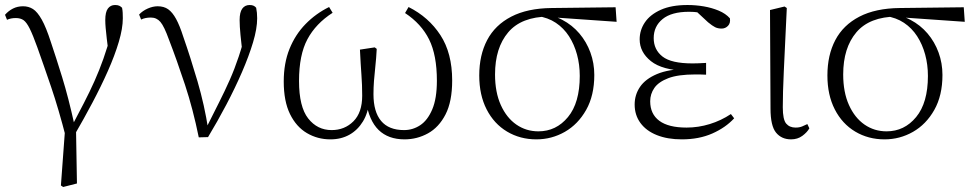

<svg xmlns="http://www.w3.org/2000/svg" viewBox="-20 -542 3890 766"><path d="M223 198 242 -60 244 10Q214 -107 184 -195Q154 -283 129 -353Q111 -403 98.5 -428Q86 -453 74 -461.5Q62 -470 43 -470Q23 -470 8 -463L0 -483Q14 -499 32 -508Q50 -517 72 -517Q94 -517 111.5 -506Q129 -495 146.5 -464Q164 -433 183 -374Q203 -315 228 -234Q253 -153 277 -44L283 -43L287 190L232 204ZM278 -5 262 -30Q291 -85 314.5 -130.5Q338 -176 357 -218.5Q376 -261 392.5 -307.5Q409 -354 424 -410L415 -315Q409 -361 406 -387.5Q403 -414 401.5 -431Q400 -448 400 -462Q400 -494 410.5 -508Q421 -522 439 -522Q450 -522 456 -519Q462 -516 467 -511Q469 -501 469.5 -491Q470 -481 470 -469Q470 -429 454 -375Q438 -321 410.5 -259Q383 -197 348.5 -132Q314 -67 278 -5Z M773 6Q750 -107 718 -204Q686 -301 654 -384Q635 -437 620 -454.5Q605 -472 582 -472Q559 -472 543 -464L535 -484Q549 -499 569.5 -508Q590 -517 609 -517Q634 -517 651 -505Q668 -493 682.5 -466.5Q697 -440 711 -396Q740 -313 768 -217.5Q796 -122 811 -24H798L804 -34Q831 -88 854 -133.5Q877 -179 896.5 -223Q916 -267 932.5 -316.5Q949 -366 964 -427L950 -311Q943 -366 939.5 -402Q936 -438 936 -462Q936 -493 946.5 -507.5Q957 -522 976 -522Q986 -522 992 -519Q998 -516 1002 -511Q1004 -501 1005 -491Q1006 -481 1006 -469Q1006 -428 989.5 -373Q973 -318 945.5 -254.5Q918 -191 883 -124.5Q848 -58 810 5Z M1298 14Q1247 14 1204.5 -11Q1162 -36 1137 -87Q1112 -138 1112 -217Q1112 -290 1135 -347Q1158 -404 1199 -446Q1240 -488 1293 -514L1307 -491Q1240 -448 1206.5 -385.5Q1173 -323 1173 -219Q1173 -116 1209.5 -69.5Q1246 -23 1303 -23Q1355 -23 1390 -58Q1425 -93 1425 -160Q1425 -203 1422 -243Q1419 -283 1416 -344L1475 -353L1483 -347Q1481 -309 1477.5 -277.5Q1474 -246 1472 -219Q1470 -192 1470 -166Q1470 -96 1500.5 -59.5Q1531 -23 1592 -23Q1627 -23 1656.5 -42.5Q1686 -62 1704.5 -105.5Q1723 -149 1723 -220Q1723 -322 1692 -384.5Q1661 -447 1596 -490L1610 -514Q1690 -474 1737 -402Q1784 -330 1784 -221Q1784 -137 1757.5 -85.5Q1731 -34 1687.5 -10Q1644 14 1594 14Q1529 14 1490.5 -23.5Q1452 -61 1440 -139H1453Q1449 -92 1428 -57.5Q1407 -23 1374 -4.5Q1341 14 1298 14Z M2120 14Q2055 14 2003 -17Q1951 -48 1921.5 -105.5Q1892 -163 1892 -241Q1892 -322 1923.5 -382Q1955 -442 2019.5 -475.5Q2084 -509 2181 -510L2436 -513L2440 -455L2182 -473L2169 -476Q2060 -475 2007.5 -413Q1955 -351 1955 -245Q1955 -174 1978 -123Q2001 -72 2040 -45Q2079 -18 2128 -18Q2199 -18 2246 -75Q2293 -132 2293 -239Q2293 -284 2282 -324.5Q2271 -365 2250 -397.5Q2229 -430 2197.5 -451Q2166 -472 2124 -478L2134 -487Q2183 -484 2223 -463Q2263 -442 2291.5 -408.5Q2320 -375 2335.5 -332.5Q2351 -290 2351 -243Q2351 -161 2318.5 -103.5Q2286 -46 2233.5 -16Q2181 14 2120 14Z M2700 14Q2643 14 2600.5 -3Q2558 -20 2535 -51.5Q2512 -83 2512 -125Q2512 -164 2533.5 -195.5Q2555 -227 2601 -246.5Q2647 -266 2720 -267V-259Q2622 -262 2577 -298Q2532 -334 2532 -385Q2532 -422 2553 -453Q2574 -484 2616.5 -503Q2659 -522 2723 -522Q2756 -522 2788 -516.5Q2820 -511 2847.5 -499.5Q2875 -488 2892 -469Q2895 -450 2884.5 -439Q2874 -428 2859 -428Q2844 -428 2833 -433.5Q2822 -439 2805 -453L2750 -504L2804 -502L2808 -485Q2783 -490 2766 -492.5Q2749 -495 2729 -495Q2659 -495 2623.5 -466Q2588 -437 2588 -390Q2588 -344 2623 -316.5Q2658 -289 2743 -289Q2754 -289 2766.5 -289.5Q2779 -290 2797 -291V-244Q2779 -245 2770.5 -245Q2762 -245 2754 -245Q2685 -245 2646 -230Q2607 -215 2590.5 -191Q2574 -167 2574 -138Q2574 -87 2610.5 -60Q2647 -33 2719 -33Q2766 -33 2811.5 -47Q2857 -61 2896 -87L2909 -70Q2875 -33 2822 -9.5Q2769 14 2700 14Z M3136 14Q3098 14 3076 -13Q3054 -40 3054 -109L3052 -502L3110 -516L3119 -510Q3115 -424 3112 -362.5Q3109 -301 3107 -256.5Q3105 -212 3104 -178Q3103 -144 3103 -114Q3103 -65 3116.5 -49Q3130 -33 3154 -33Q3169 -33 3180 -37.5Q3191 -42 3201 -47L3209 -30Q3200 -14 3181 0Q3162 14 3136 14Z M3509 14Q3444 14 3392 -17Q3340 -48 3310.5 -105.5Q3281 -163 3281 -241Q3281 -322 3312.5 -382Q3344 -442 3408.5 -475.5Q3473 -509 3570 -510L3825 -513L3829 -455L3571 -473L3558 -476Q3449 -475 3396.5 -413Q3344 -351 3344 -245Q3344 -174 3367 -123Q3390 -72 3429 -45Q3468 -18 3517 -18Q3588 -18 3635 -75Q3682 -132 3682 -239Q3682 -284 3671 -324.5Q3660 -365 3639 -397.5Q3618 -430 3586.5 -451Q3555 -472 3513 -478L3523 -487Q3572 -484 3612 -463Q3652 -442 3680.5 -408.5Q3709 -375 3724.5 -332.5Q3740 -290 3740 -243Q3740 -161 3707.5 -103.5Q3675 -46 3622.5 -16Q3570 14 3509 14Z"/></svg>

Font: Noto Serif SC ExtraLight
Style: Regular
Weight: 200
Designer: Ryoko NISHIZUKA 西塚涼子 (kana & ideographs); Frank Grießhammer (Latin, Greek & Cyrillic); Wenlong ZHANG 张文龙 (bopomofo); San
Foundry: Adobe
Version: Version 2.002-H1;hotconv 1.1.0;makeotfexe 2.6.0